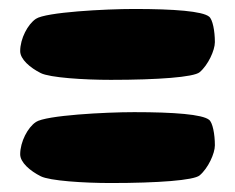

<svg xmlns="http://www.w3.org/2000/svg" viewBox="-20 -515 524 428"><path d="M227 -337C332 -337 412 -343 425 -354C444 -370 459 -403 459 -421C459 -446 454 -472 446 -478C431 -490 369 -495 279 -495C215 -495 82 -488 60 -473C42 -461 25 -429 25 -401C25 -383 47 -364 71 -352C91 -342 166 -337 227 -337ZM227 -107C332 -107 412 -113 425 -124C444 -140 459 -173 459 -191C459 -216 454 -242 446 -248C431 -260 369 -265 279 -265C215 -265 82 -258 60 -243C42 -231 25 -199 25 -171C25 -153 47 -134 71 -122C91 -112 166 -107 227 -107Z"/></svg>

Font: Manosque
Style: Regular
Weight: 400
Designer: Ariel Martín Pérez
Foundry: Ariel Martín Pérez
Version: Version 1.005;hotconv 1.0.109;makeotfexe 2.5.65596